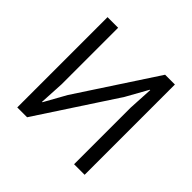

<svg xmlns="http://www.w3.org/2000/svg" viewBox="-172 -874 1050 1050"><g transform="rotate(45 353.5 -349.0)"><path d="M92.8 -698.2V0H168.9L466.8 -455.1L537.1 -581.1H540L532.2 -438V0H613.8V-698.2H538.1L240.2 -243.2L169.9 -117.2H167L174.8 -259.8V-698.2Z"/></g></svg>

Font: Plexus Sans
Style: Regular
Weight: 400
Version: Version 2.001;PS 002.001;hotconv 1.0.70;makeotf.lib2.5.58329